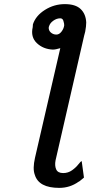

<svg xmlns="http://www.w3.org/2000/svg" viewBox="-20 -731 439 933"><path d="M139 -599Q139 -608 140 -613Q154 -655 198.5 -683Q243 -711 295 -711Q347 -711 372 -687Q397 -663 399 -622Q399 -604 394 -577L389 -558L250 48Q245 74 253 92Q261 110 287 110Q311 110 330 96.5Q349 83 360.5 68Q372 53 377 52L388 132Q383 137 371 146Q369 147 367 149Q364 152 362 152Q320 182 268 182Q168 182 149 118Q138 89 150 36L273 -497Q250 -490 237 -490Q190 -492 159 -521.5Q128 -551 139 -599ZM218 -602 217 -600Q215 -584 226.5 -573.5Q238 -563 254 -563Q268 -563 279 -577.5Q290 -592 292 -608Q292 -617 289 -626Q286 -642 273 -642Q255 -642 238.5 -630Q222 -618 218 -602Z"/></svg>

Font: Coval
Style: Medium Italic
Weight: 500
Foundry: Context Ltd
Version: Version 001.000